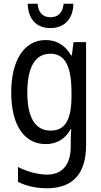

<svg xmlns="http://www.w3.org/2000/svg" viewBox="-20 -761 540 1026"><path d="M250 -611C324 -611 371 -660 372 -741H320C315 -692 290 -669 250 -669C209 -669 185 -693 181 -741H128C131 -655 177 -611 250 -611ZM230 245C370 245 440 167 440 14V-536H373L364 -465H360C328 -520 281 -547 224 -547C109 -547 40 -439 40 -266C40 -92 110 9 224 9C280 9 328 -16 358 -71H361C359 -59 358 -21 358 -5V21C358 113 318 172 231 172C187 172 124 157 76 131V211C122 234 177 245 230 245ZM251 -63C167 -63 126 -134 126 -267C126 -400 167 -474 249 -474C326 -474 362 -410 362 -267V-246C362 -120 327 -63 251 -63Z"/></svg>

Font: Noto Sans Mono ExtraCondensed
Style: Regular
Weight: 400
Width: 2
Designer: Monotype Design Team
Foundry: Monotype Imaging Inc.
Version: Version 2.014